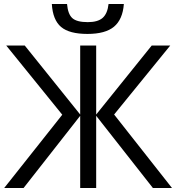

<svg xmlns="http://www.w3.org/2000/svg" viewBox="-20 -942 884 962"><path d="M292 -367.2 11.2 -713.9H104L381.8 -368.2V-713.9H461.9V-368.2L740.2 -713.9H833L551.8 -368.2L841.8 0H746.1L461.9 -361.8V0H381.8V-361.8L98.1 0H1ZM418 -772Q327.6 -772 286.1 -806.9Q244.6 -841.8 239.7 -921.9H315.9Q320.3 -871.1 342.5 -851.1Q364.7 -831.1 419.9 -831.1Q470.2 -831.1 494.4 -852.5Q518.6 -874 523.9 -921.9H600.6Q594.7 -844.7 551.3 -808.3Q507.8 -772 418 -772Z"/></svg>

Font: HunimalSansv1.5
Style: Regular
Weight: 400
Foundry: Ascender Corporation
Version: Version 1.10